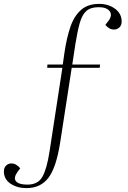

<svg xmlns="http://www.w3.org/2000/svg" viewBox="-93 -775 657 988"><path d="M48 175Q102 175 125 135Q148 95 162 4L228 -426H150L151 -443H230L239 -506Q250 -580 269 -636Q288 -692 323.5 -723.5Q359 -755 417 -755Q465 -755 499 -730Q533 -705 533 -664Q533 -645 521.5 -634Q510 -623 494 -623Q480 -623 468.5 -630Q457 -637 449 -647L464 -666Q487 -696 471.5 -717Q456 -738 415 -738Q374 -738 352 -719Q330 -700 318 -658.5Q306 -617 295 -549L279 -443H422L420 -426H276L217 -44Q197 86 156.5 139.5Q116 193 43 193Q-5 193 -39 170Q-73 147 -73 107Q-73 88 -61.5 77Q-50 66 -34 66Q-20 66 -8 74Q4 82 11 91L-4 111Q-25 142 -10 158.5Q5 175 48 175Z"/></svg>

Font: Literata 72pt ExtraLight
Style: Italic
Weight: 200
Italic angle: -2°
Designer: Latin by Veronika Burian and Jose Scaglione. Greek by Irene Vlachou. Cyrillic by Vera Evstafieva
Foundry: TypeTogether
Version: Version 3.002